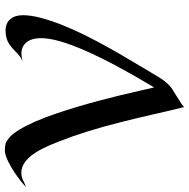

<svg xmlns="http://www.w3.org/2000/svg" viewBox="-48 -737 780 792"><g transform="rotate(-90 342.0 -341.0)"><path d="M377.4 -95.2Q580.6 -433.6 580.6 -561Q580.6 -616.7 546.9 -635.7Q534.7 -642.6 517.3 -642.6Q500 -642.6 481.9 -636.2Q501 -644 515.9 -658Q530.8 -671.9 539.1 -679.7Q547.4 -687.5 557.6 -693.8Q579.6 -708 611.1 -708Q642.6 -708 658.9 -688.7Q675.3 -669.4 675.3 -636.5Q675.3 -603.5 664.1 -561.5Q652.8 -519.5 634.8 -474.1Q616.7 -428.7 593.5 -381.8Q570.3 -335 545.9 -291Q521 -245.6 481 -178.7Q440.9 -111.8 425.3 -85.2Q409.7 -58.6 396.5 -43.7Q383.3 -28.8 369.6 -20Q356 -11.2 341.3 -2.4Q302.2 21 296.4 28.8Q280.3 -36.1 265.6 -101.3Q251 -166.5 234.4 -231.4Q196.8 -380.9 154.8 -486.8Q149.4 -500 142.6 -516.8Q135.7 -533.7 127.2 -551Q118.7 -568.4 108.2 -585Q97.7 -601.6 85 -614.3Q57.1 -643.1 24.9 -643.1Q7.8 -643.1 -9 -634.3Q-25.9 -625.5 -33.7 -624Q-33.2 -624 -26.9 -629.9Q-20.5 -635.7 -17.3 -638.4Q-14.2 -641.1 -7.1 -646.7Q0 -652.3 16.8 -664.3Q33.7 -676.3 51.8 -686.5Q94.2 -710.9 116.7 -710.9Q139.2 -710.9 149.4 -706.5Q159.7 -702.1 173.6 -689.7Q187.5 -677.2 204.6 -648.7Q221.7 -620.1 237.8 -582.8Q253.9 -545.4 268.8 -501.7Q283.7 -458 297.4 -412.1Q311 -366.2 323.2 -320.3Q335.4 -274.4 345.5 -232.7Q355.5 -190.9 363.5 -155.5Q371.6 -120.1 377.4 -95.2Z"/></g></svg>

Font: Fondamento
Style: Regular
Weight: 400
Version: Version 1.000